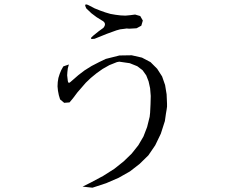

<svg xmlns="http://www.w3.org/2000/svg" viewBox="-20 -829 1040 875"><path d="M356.4 21.5 393.6 2.9 450.2 -27.3 501 -59.6 543.9 -93.8 580.1 -128.9 610.4 -167 633.8 -207 650.4 -250 662.1 -296.9 664.1 -315.4 666 -353.5 667 -391.6 664.1 -426.8 657.2 -458 646.5 -485.4 629.9 -508.8 605.5 -527.3 571.3 -541 523.4 -547.9 512.7 -545.9 478.5 -532.2 447.3 -514.6 419.9 -495.1 393.6 -473.6 371.1 -452.1 333 -408.2 312.5 -380.9 296.9 -362.3 272.5 -360.4 253.9 -376 248 -395.5 244.1 -416 242.2 -435.5 243.2 -455.1 246.1 -473.6 252 -492.2 258.8 -508.8 268.6 -526.4 293.9 -535.2 289.1 -517.6 287.1 -501 286.1 -485.4 289.1 -460Q291 -446.3 300.8 -455.1L337.9 -487.3L366.2 -508.8L397.5 -528.3L431.6 -545.9L461.9 -560.5L524.4 -576.2L580.1 -577.1L627 -566.4L666 -545.9L696.3 -515.6L718.8 -480.5L732.4 -441.4L739.3 -399.4L741.2 -356.4V-342.8L739.3 -329.1L736.3 -311.5L731.4 -277.3L712.9 -219.7L687.5 -167L656.2 -121.1L616.2 -82L572.3 -47.9L520.5 -18.6L463.9 5.9L401.4 26.4ZM568.4 -698.2 557.6 -699.2 543.9 -697.3 527.3 -695.3 509.8 -690.4 466.8 -674.8 411.1 -652.3Q381.8 -647.5 404.3 -666L429.7 -686.5L451.2 -702.1Q468.8 -723.6 443.4 -736.3L419.9 -751L396.5 -768.6L373 -791Q359.4 -817.4 384.8 -804.7L411.1 -791L435.5 -781.2L460 -772.5L483.4 -765.6L505.9 -761.7L529.3 -758.8L551.8 -757.8L573.2 -759.8L595.7 -762.7L619.1 -755.9L630.9 -735.4L624 -711.9L602.5 -700.2Z"/></svg>

Font: B2 Hana
Style: Regular
Weight: 500
Version: 2020-08-05; (max)